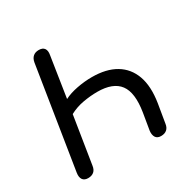

<svg xmlns="http://www.w3.org/2000/svg" viewBox="-162 -861 1003 1017"><g transform="rotate(-30 340.0 -352.5)"><path d="M93 7Q70 7 60 -7.5Q50 -22 54 -48L152 -666Q156 -689 169.5 -700.5Q183 -712 204 -712Q228 -712 238 -698Q248 -684 243 -658L205 -412Q238 -429 284.5 -438Q331 -447 376 -447Q464 -447 521 -413Q578 -379 601.5 -314Q625 -249 610 -153L591 -39Q588 -16 574.5 -4.5Q561 7 539 7Q516 7 506.5 -8Q497 -23 500 -48L517 -150Q535 -262 496.5 -313.5Q458 -365 362 -365Q320 -365 275 -357Q230 -349 191 -328L145 -39Q142 -16 128.5 -4.5Q115 7 93 7Z"/></g></svg>

Font: Nunito Medium
Style: Italic
Weight: 500
Designer: Vernon Adams
Foundry: Vernon Adams
Version: Version 3.601